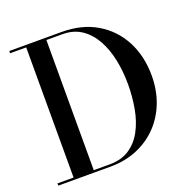

<svg xmlns="http://www.w3.org/2000/svg" viewBox="-132 -878 993 1005"><g transform="rotate(-20 364.5 -375.0)"><path d="M315.5 -750Q428.5 -750 510.5 -701.2Q592.5 -652.5 636.8 -567.8Q681 -483 681 -375Q681 -294 654.8 -225.5Q628.5 -157 579.8 -106.5Q531 -56 463.8 -28Q396.5 0 315.5 0H24.5V-12.5H114V-737.5H24.5V-750ZM226.5 -12.5H315.5Q381 -12.5 426 -42.5Q471 -72.5 498.2 -123.8Q525.5 -175 537.2 -240.2Q549 -305.5 549 -375Q549 -445 535.8 -510Q522.5 -575 494.2 -626.2Q466 -677.5 421.8 -707.5Q377.5 -737.5 315.5 -737.5H226.5Z"/></g></svg>

Font: Bodoni Moda 18pt Medium
Style: Regular
Weight: 500
Designer: Owen Earl
Foundry: indestructible type
Version: Version 2.004